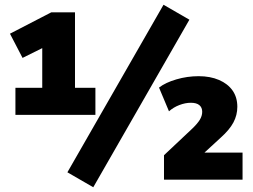

<svg xmlns="http://www.w3.org/2000/svg" viewBox="-20 -757 1067 809"><path d="M45 -273V-387H158V-579L212 -581L75 -513L22 -615L196 -705H296V-387H382V-273ZM373 32 264 -31 669 -737 778 -674ZM671 0V-103L790 -215Q812 -236 822 -252.5Q832 -269 832 -286Q832 -304 820 -314Q808 -324 784 -324Q761 -324 736 -314.5Q711 -305 692 -288L650 -388Q677 -409 723 -422.5Q769 -436 817 -436Q866 -436 903 -420Q940 -404 960 -375.5Q980 -347 980 -307Q980 -272 963.5 -241Q947 -210 910 -177L835 -108V-114H1002V0Z"/></svg>

Font: Nunito Sans 11pt Black
Style: Regular
Weight: 900
Version: Version 3.101;gftools[0.9.27]